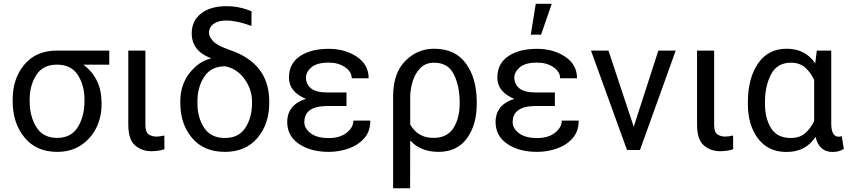

<svg xmlns="http://www.w3.org/2000/svg" viewBox="-20 -797 4510 1020"><path d="M47.4 -269.5Q47.4 -379.9 109.6 -454.1Q171.9 -528.3 282.2 -528.3H560.5V-453.6H422.4Q519.5 -381.8 519.5 -251V-240.2Q519.5 -174.8 491.5 -117.9Q463.4 -61 410.4 -25.6Q357.4 9.8 283.7 9.8Q172.4 9.8 109.9 -66.9Q47.4 -143.6 47.4 -258.3ZM137.7 -258.3Q137.7 -179.7 172.9 -122.1Q208 -64.5 283.7 -64.5Q358.4 -64.5 393.6 -122.1Q428.7 -179.7 428.7 -258.3V-269.5Q428.7 -343.3 393.6 -398.4Q358.4 -453.6 282.7 -453.6Q208.5 -453.6 173.3 -399.2Q138.2 -344.7 137.7 -271.5Z M661.6 -528.3H752.4V-134.8Q752.4 -94.2 770.3 -82.8Q788.1 -71.3 810.5 -71.3Q827.6 -71.3 853 -77.1L853.5 -3.9Q821.3 6.3 783.7 6.3Q733.4 6.3 697.5 -24.7Q661.6 -55.7 661.6 -135.3Z M998.5 -619.6Q998.5 -686.5 1048.1 -725.3Q1097.7 -764.2 1183.6 -764.2Q1252.4 -764.2 1316.4 -736.8L1315.9 -659.2Q1237.8 -688 1181.6 -688Q1139.6 -688 1115 -670.2Q1090.3 -652.3 1090.3 -622.1Q1090.3 -602.5 1111.8 -578.6Q1133.3 -554.7 1201.7 -531.2Q1406.7 -461.4 1410.2 -265.6V-248.5Q1410.2 -138.2 1347.7 -64.2Q1285.2 9.8 1174.8 9.8Q1062.5 9.8 1000.2 -64.2Q938 -138.2 938 -248.5V-259.3Q938 -346.2 986.6 -408.4Q1035.2 -470.7 1099.6 -485.8L1099.1 -488.3Q998.5 -527.3 998.5 -619.6ZM1028.8 -248.5Q1028.8 -173.3 1064.2 -118.7Q1099.6 -64 1174.8 -64Q1249 -64 1283.9 -118.7Q1318.8 -173.3 1318.8 -248.5V-259.3Q1318.8 -321.3 1279.3 -377Q1239.7 -432.6 1175.8 -444.8Q1101.1 -444.8 1064.9 -389.2Q1028.8 -333.5 1028.8 -259.3Z M1820.8 -305.7V-233.9H1713.9Q1596.7 -231.4 1596.7 -148.4Q1596.7 -114.3 1630.6 -88.9Q1664.6 -63.5 1726.6 -63.5Q1785.6 -63.5 1821.5 -91.8Q1857.4 -120.1 1857.4 -156.2H1947.3Q1947.3 -98.6 1914.6 -62Q1881.8 -25.4 1831.3 -7.8Q1780.8 9.8 1726.6 9.8Q1630.9 9.8 1568.4 -32.2Q1505.9 -74.2 1505.9 -148.9Q1505.9 -239.7 1605 -272Q1515.1 -309.1 1515.1 -384.3Q1515.1 -459 1573 -498.3Q1630.9 -537.6 1726.6 -537.6Q1813 -537.6 1875.7 -495.6Q1938.5 -453.6 1938.5 -381.3H1848.6Q1848.6 -416 1813 -440.2Q1777.3 -464.4 1726.6 -464.4Q1664.1 -464.4 1634.8 -439.7Q1605.5 -415 1605.5 -384.3Q1605.5 -349.6 1632.3 -327.6Q1659.2 -305.7 1720.7 -305.7Z M2310.1 9.8Q2214.4 9.8 2159.2 -50.8L2158.7 203.1H2068.4V-284.7Q2068.8 -409.2 2133.3 -473.6Q2197.8 -538.1 2286.1 -538.1Q2397.5 -538.1 2454.3 -460.9Q2511.2 -383.8 2512.7 -260.7V-244.6Q2512.7 -132.8 2460.2 -61.5Q2407.7 9.8 2310.1 9.8ZM2159.2 -135.7Q2199.7 -64.5 2282.7 -64.5Q2356 -64.5 2388.9 -116.9Q2421.9 -169.4 2421.9 -244.6V-254.9Q2421.9 -339.8 2391.1 -401.9Q2360.4 -463.9 2286.1 -463.9Q2240.7 -463.9 2212.6 -434.8Q2184.6 -405.8 2171.9 -363.5Q2159.2 -321.3 2159.2 -281.7Z M2927.7 -305.7V-233.9H2820.8Q2703.6 -231.4 2703.6 -148.4Q2703.6 -114.3 2737.5 -88.9Q2771.5 -63.5 2833.5 -63.5Q2892.6 -63.5 2928.5 -91.8Q2964.4 -120.1 2964.4 -156.2H3054.2Q3054.2 -98.6 3021.5 -62Q2988.8 -25.4 2938.2 -7.8Q2887.7 9.8 2833.5 9.8Q2737.8 9.8 2675.3 -32.2Q2612.8 -74.2 2612.8 -148.9Q2612.8 -239.7 2711.9 -272Q2622.1 -309.1 2622.1 -384.3Q2622.1 -459 2679.9 -498.3Q2737.8 -537.6 2833.5 -537.6Q2919.9 -537.6 2982.7 -495.6Q3045.4 -453.6 3045.4 -381.3H2955.6Q2955.6 -416 2919.9 -440.2Q2884.3 -464.4 2833.5 -464.4Q2771 -464.4 2741.7 -439.7Q2712.4 -415 2712.4 -384.3Q2712.4 -349.6 2739.3 -327.6Q2766.1 -305.7 2827.6 -305.7ZM2799.8 -612.8 2826.2 -776.9H2911.1L2854.5 -612.8Z M3569.8 -528.3 3379.9 0H3311L3119.6 -528.3H3212.4L3346.7 -123.5L3477.5 -528.3Z M3683.1 -528.3H3773.9V-134.8Q3773.9 -94.2 3791.7 -82.8Q3809.6 -71.3 3832 -71.3Q3849.1 -71.3 3874.5 -77.1L3875 -3.9Q3842.8 6.3 3805.2 6.3Q3754.9 6.3 3719 -24.7Q3683.1 -55.7 3683.1 -135.3Z M4462.9 -6.3Q4439.5 10.3 4402.8 10.3Q4331.5 10.3 4312.5 -69.8Q4260.3 10.3 4158.7 10.3Q4060.5 10.3 4006.8 -61.3Q3953.1 -132.8 3953.1 -244.6V-254.9Q3953.1 -379.9 4006.6 -459Q4060.1 -538.1 4159.7 -538.1Q4258.8 -538.1 4311 -460L4319.3 -528.3H4396V-136.2Q4397.5 -70.8 4435.1 -70.8Q4442.9 -70.8 4451.7 -73.7ZM4043.9 -244.6Q4043.9 -169.4 4075.9 -116.7Q4107.9 -64 4181.2 -64Q4228.5 -64 4257.8 -89.6Q4287.1 -115.2 4305.2 -154.3V-372.6Q4287.1 -412.1 4257.6 -438Q4228 -463.9 4182.1 -463.9Q4108.4 -463.9 4076.2 -401.9Q4043.9 -339.8 4043.9 -254.4Z"/></svg>

Font: Roboto21382017
Style: Regular
Weight: 400
Designer: Christian Robertson
Foundry: Google
Version: Version 2.138; 2017